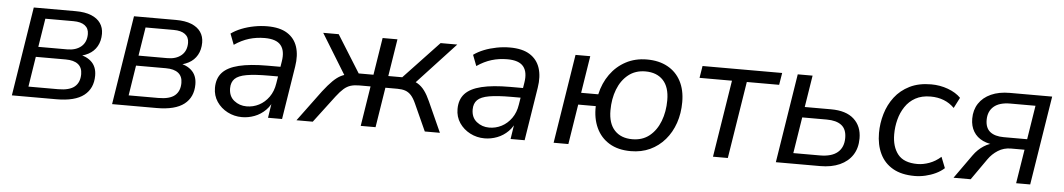

<svg xmlns="http://www.w3.org/2000/svg" viewBox="-33 -765 5784 1044"><g transform="rotate(5 2859.5 -243.0)"><path d="M42 0 119 -486.3H347.5Q399.2 -486.3 433.1 -472.4Q467 -458.5 483.9 -433.8Q500.9 -409.1 500.9 -376Q500.9 -336.9 484.4 -307.8Q467.9 -278.8 437.6 -262.6Q407.3 -246.3 364.7 -242.3L367.2 -254.8Q418.5 -252.9 451.2 -224.9Q483.8 -196.9 483.8 -146.3Q483.8 -76.3 435 -38.2Q386.1 0 284.9 0ZM127.6 -55.3H289.2Q351.4 -55.3 379.4 -79Q407.4 -102.7 407.4 -147.7Q407.4 -183.6 384.2 -201.8Q360.9 -220 317 -220H153.4ZM162.2 -275.3H319.9Q367.4 -275.3 396 -299.5Q424.5 -323.8 424.5 -367.8Q424.5 -398.7 402.8 -414.9Q381.1 -431.1 340.6 -431.1H187Z M589 0 666 -486.3H894.5Q946.2 -486.3 980.1 -472.4Q1014 -458.5 1030.9 -433.8Q1047.9 -409.1 1047.9 -376Q1047.9 -336.9 1031.4 -307.8Q1014.9 -278.8 984.6 -262.6Q954.3 -246.3 911.7 -242.3L914.2 -254.8Q965.5 -252.9 998.2 -224.9Q1030.8 -196.9 1030.8 -146.3Q1030.8 -76.3 982 -38.2Q933.1 0 831.9 0ZM674.6 -55.3H836.2Q898.4 -55.3 926.4 -79Q954.4 -102.7 954.4 -147.7Q954.4 -183.6 931.2 -201.8Q907.9 -220 864 -220H700.4ZM709.2 -275.3H866.9Q914.4 -275.3 943 -299.5Q971.5 -323.8 971.5 -367.8Q971.5 -398.7 949.8 -414.9Q928.1 -431.1 887.6 -431.1H734Z M1298.2 8.9Q1255.9 8.9 1219.4 -10Q1183 -28.9 1160.7 -61.8Q1138.5 -94.8 1138.5 -137.3Q1138.5 -188.8 1167.2 -220.5Q1196 -252.2 1257 -267.1Q1318 -282 1413.5 -282H1494L1485.7 -228.6H1424.8Q1347.8 -228.6 1303.2 -220.7Q1258.7 -212.9 1239.7 -193.9Q1220.7 -174.9 1220.7 -142.1Q1220.7 -98.1 1250.1 -74.9Q1279.4 -51.6 1318.2 -51.6Q1354.4 -51.6 1386 -68Q1417.5 -84.4 1439.8 -115.5Q1462 -146.6 1468.6 -190.1L1488.1 -311.7Q1497.7 -369.8 1473.1 -400.1Q1448.5 -430.4 1385.1 -430.4Q1340 -430.4 1299.6 -418.2Q1259.1 -405.9 1219.7 -378.9L1197 -438.3Q1221 -455.8 1253.1 -468.6Q1285.2 -481.3 1321.5 -488.3Q1357.8 -495.3 1393.6 -495.3Q1462 -495.3 1502.5 -469.7Q1543 -444.2 1558 -398.2Q1572.9 -352.1 1562.9 -290.3L1516.8 0H1440.1L1457.1 -110.4H1467.1Q1453.7 -69.8 1427.1 -43.2Q1400.5 -16.7 1366.9 -3.9Q1333.3 8.9 1298.2 8.9Z M1595.4 0 1719.8 -168.2Q1749.1 -206 1771.4 -227.8Q1793.7 -249.6 1814.6 -260.3Q1835.5 -271 1860 -274L1843.7 -250.4L1698.9 -486.3H1783.4L1910.3 -283.1H1990.9L2023.1 -486.3H2104.1L2071.9 -283.1H2148L2339.6 -486.3H2430.6L2211.9 -250.4L2177 -273.7Q2209.6 -271.2 2232.4 -258Q2255.2 -244.8 2272 -221.9Q2288.8 -199.1 2303.5 -165.9L2378.3 0H2295.8L2229.2 -147.2Q2216.5 -175.5 2202.4 -190.9Q2188.2 -206.3 2170.2 -212.4Q2152.3 -218.4 2127.5 -218.4H2061.7L2027.1 0H1946.1L1980.7 -218.4H1920Q1892.7 -218.4 1872.7 -212.4Q1852.8 -206.3 1835.1 -190.9Q1817.4 -175.5 1795.7 -147.2L1684.3 0Z M2622.2 8.9Q2579.9 8.9 2543.4 -10Q2507 -28.9 2484.7 -61.8Q2462.5 -94.8 2462.5 -137.3Q2462.5 -188.8 2491.2 -220.5Q2520 -252.2 2581 -267.1Q2642 -282 2737.5 -282H2818L2809.7 -228.6H2748.8Q2671.8 -228.6 2627.2 -220.7Q2582.7 -212.9 2563.7 -193.9Q2544.7 -174.9 2544.7 -142.1Q2544.7 -98.1 2574.1 -74.9Q2603.4 -51.6 2642.2 -51.6Q2678.4 -51.6 2710 -68Q2741.5 -84.4 2763.8 -115.5Q2786 -146.6 2792.6 -190.1L2812.1 -311.7Q2821.7 -369.8 2797.1 -400.1Q2772.5 -430.4 2709.1 -430.4Q2664 -430.4 2623.6 -418.2Q2583.1 -405.9 2543.7 -378.9L2521 -438.3Q2545 -455.8 2577.1 -468.6Q2609.2 -481.3 2645.5 -488.3Q2681.8 -495.3 2717.6 -495.3Q2786 -495.3 2826.5 -469.7Q2867 -444.2 2882 -398.2Q2896.9 -352.1 2886.9 -290.3L2840.8 0H2764.1L2781.1 -110.4H2791.1Q2777.7 -69.8 2751.1 -43.2Q2724.5 -16.7 2690.9 -3.9Q2657.3 8.9 2622.2 8.9Z M3420.4 8.9Q3350.9 8.9 3303.1 -20Q3255.3 -48.9 3231.6 -100.4Q3207.8 -151.8 3210 -218.4H3114.1L3079.5 0H2999L3076 -486.3H3156.5L3124.4 -283.6H3217.9Q3231.7 -345.6 3265.7 -393.2Q3299.7 -440.9 3350.6 -468.1Q3401.5 -495.3 3465.6 -495.3Q3531.2 -495.3 3578.5 -469.3Q3625.8 -443.4 3651.1 -395.5Q3676.5 -347.6 3676.5 -281.2Q3676.5 -219.4 3658.4 -166.7Q3640.3 -114 3606.3 -74.4Q3572.2 -34.8 3525.4 -12.9Q3478.5 8.9 3420.4 8.9ZM3422.9 -56.4Q3478.4 -56.4 3516.6 -87.1Q3554.7 -117.9 3574.6 -169.8Q3594.5 -221.7 3594.5 -284.1Q3594.5 -355.8 3559.7 -392.9Q3524.8 -430 3463.1 -430Q3408.1 -430 3369.7 -399.2Q3331.3 -368.4 3311.4 -317Q3291.5 -265.7 3291.5 -202.2Q3291.5 -131 3326.4 -93.7Q3361.2 -56.4 3422.9 -56.4Z M3868.9 0 3935.7 -420.7H3758.7L3769.3 -486.3H4203.9L4193.2 -420.7H4016.7L3949.9 0Z M4212 0 4289 -486.3H4370L4342.4 -312.7H4485.9Q4568.2 -312.7 4611.1 -273.8Q4654.1 -234.9 4654.1 -168.4Q4654.1 -115.2 4629.7 -77.8Q4605.4 -40.4 4560.6 -20.2Q4515.7 0 4453.8 0ZM4302.3 -57.6H4447.1Q4511.2 -57.6 4543.7 -85.1Q4576.3 -112.7 4576.3 -164.1Q4576.3 -211.7 4548.2 -233.4Q4520.2 -255.1 4467.7 -255.1H4333.6Z M4970.2 8.9Q4898 8.9 4850.8 -18.3Q4803.5 -45.5 4780.2 -94.4Q4756.8 -143.3 4756.8 -207.2Q4756.8 -260.6 4772 -312.1Q4787.2 -363.6 4818.8 -404.9Q4850.4 -446.2 4899.7 -470.8Q4949 -495.3 5016.9 -495.3Q5065.3 -495.3 5109 -479.2Q5152.7 -463.1 5179.1 -436L5149.6 -378.1Q5124.5 -403.4 5091.9 -416.2Q5059.3 -429 5019.6 -429Q4971.3 -429 4937 -410.1Q4902.8 -391.2 4881.4 -358.9Q4859.9 -326.7 4849.9 -287.6Q4839.8 -248.5 4839.8 -207.6Q4839.8 -139.5 4872.5 -98.4Q4905.3 -57.3 4979.7 -57.3Q5010.4 -57.3 5044.3 -69.6Q5078.2 -82 5106.8 -107.7L5130.5 -47.8Q5111.5 -30.2 5084.8 -17.4Q5058.1 -4.7 5028.4 2.1Q4998.7 8.9 4970.2 8.9Z M5181.7 0 5274.3 -130.2Q5297.7 -163.2 5330 -183.9Q5362.2 -204.7 5391.1 -204.7H5407.8L5406.8 -196.4Q5359 -197.4 5325 -213.1Q5291.1 -228.9 5273.1 -258.7Q5255.1 -288.4 5255.1 -329.4Q5255.1 -376.6 5278.2 -412Q5301.3 -447.3 5344.4 -466.8Q5387.4 -486.3 5446.7 -486.3H5677.7L5600.3 0H5523.5L5553.1 -185.4H5479.5Q5439.9 -185.4 5408.6 -165.5Q5377.2 -145.5 5356.5 -115.7L5275.4 0ZM5434.7 -243.6H5562.4L5591.7 -428.7H5454.3Q5394.8 -428.7 5364.3 -402.3Q5333.8 -375.8 5333.8 -329.4Q5333.8 -284.9 5360.1 -264.3Q5386.3 -243.6 5434.7 -243.6Z"/></g></svg>

Font: Nunito Sans 12pt ExtraLight
Style: Italic
Weight: 200
Italic angle: -9°
Designer: Vernon Adams
Foundry: Vernon Adams
Version: Version 3.101;gftools[0.9.27]